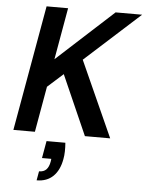

<svg xmlns="http://www.w3.org/2000/svg" viewBox="-63 -750 811 1067"><g transform="rotate(5 343.0 -216.0)"><path d="M29 0 153 -700H273L222 -411L538 -700H686L379 -422L569 0H428L281 -333L194 -255L149 0ZM182 268 191 217Q217 217 231.5 202Q246 187 251 157L253 142H201L218 46H323Q325 70 324.5 94Q324 118 320 138Q309 200 274 234Q239 268 182 268Z"/></g></svg>

Font: DM Sans 9pt SemiBold
Style: Italic
Weight: 600
Italic angle: -10°
Version: Version 4.004;gftools[0.9.30]